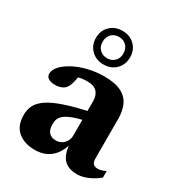

<svg xmlns="http://www.w3.org/2000/svg" viewBox="-169 -799 848 919"><g transform="rotate(30 255.0 -339.0)"><path d="M310 -280 311 -231.5Q267 -222.5 239.8 -212.2Q212.5 -202 197.8 -190.8Q183 -179.5 177.8 -166.5Q172.5 -153.5 172.5 -137.5Q172.5 -105.5 186.5 -91Q200.5 -76.5 225 -76.5Q242.5 -76.5 256.2 -85Q270 -93.5 278 -107.5Q286 -121.5 286 -138.5V-328.5Q286 -361 269 -379.2Q252 -397.5 214 -397.5Q197.5 -397.5 181.2 -394.8Q165 -392 151.5 -386.5L171 -422Q167.5 -394.5 163.8 -376.5Q160 -358.5 155.8 -347.2Q151.5 -336 145.5 -328.5Q137.5 -317 122.2 -311Q107 -305 88 -305Q63.5 -305 50.8 -314Q38 -323 38 -338.5Q38 -359.5 57.2 -380.8Q76.5 -402 109.8 -419.8Q143 -437.5 185.5 -448Q228 -458.5 274 -458.5Q335 -458.5 369.5 -440.5Q404 -422.5 418.2 -390.2Q432.5 -358 432.5 -314.5V-97.5Q432.5 -84.5 436.2 -76Q440 -67.5 447.2 -63.5Q454.5 -59.5 466 -59.5Q475 -59.5 486.2 -62.5Q497.5 -65.5 509.5 -72V-35.5Q482.5 -13.5 451.8 -0.2Q421 13 393 13Q358 13 335.8 -0.5Q313.5 -14 303 -39.2Q292.5 -64.5 291 -98.5L296 -101Q286 -62.5 266.8 -37Q247.5 -11.5 220.5 0.8Q193.5 13 160 13Q102 13 66.5 -16.8Q31 -46.5 31 -106.5Q31 -135.5 42.8 -159.2Q54.5 -183 84.5 -203.8Q114.5 -224.5 169.2 -243.2Q224 -262 310 -280ZM240 -691Q281.5 -691 308 -665Q334.5 -639 334.5 -598Q334.5 -558 308 -531.8Q281.5 -505.5 240 -505.5Q199.5 -505.5 172.8 -531.8Q146 -558 146 -598Q146 -639 172.8 -665Q199.5 -691 240 -691ZM240 -540Q265.5 -540 281.5 -556.2Q297.5 -572.5 297.5 -598Q297.5 -624.5 281.5 -641Q265.5 -657.5 240 -657.5Q215 -657.5 199 -641Q183 -624.5 183 -598Q183 -572.5 199 -556.2Q215 -540 240 -540Z"/></g></svg>

Font: Newsreader 16pt 16pt
Style: Bold
Weight: 700
Version: Version 1.003